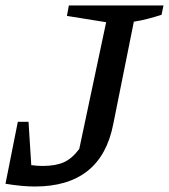

<svg xmlns="http://www.w3.org/2000/svg" viewBox="-31 -670 616 700"><path d="M-11 0 34 -226H73L83 -68Q104 -65 124 -65Q172 -65 202 -78.5Q232 -92 258 -127L356 -589L213 -612L220 -650H565L558 -616Q536 -609 510 -602Q484 -595 457 -591L382 -218Q338 10 96 10Q73 10 46.5 7.5Q20 5 -11 0Z"/></svg>

Font: Piazzolla SC Medium
Style: Italic
Weight: 500
Italic angle: -11.3°
Designer: Juan Pablo del Peral
Foundry: Huerta Tipografica
Version: Version 1.330